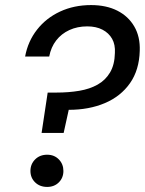

<svg xmlns="http://www.w3.org/2000/svg" viewBox="-20 -732 571 757"><path d="M144 -208 168 -367H203Q251 -367 292.5 -374Q334 -381 365 -398.5Q396 -416 414 -446.5Q432 -477 433 -523Q435 -556 422 -579Q409 -602 384 -615Q359 -628 324 -628Q285 -628 253.5 -613.5Q222 -599 201.5 -572.5Q181 -546 174 -509H79Q90 -569 126 -615Q162 -661 217 -686.5Q272 -712 339 -712Q399 -712 442.5 -690Q486 -668 509.5 -627.5Q533 -587 531 -532Q529 -456 492.5 -404Q456 -352 393.5 -325.5Q331 -299 251 -299L231 -208ZM166 5Q137 5 118.5 -13Q100 -31 100 -58Q100 -85 118.5 -103.5Q137 -122 166 -122Q194 -122 212 -103.5Q230 -85 230 -58Q230 -31 212 -13Q194 5 166 5Z"/></svg>

Font: DM Sans 17pt Medium
Style: Italic
Weight: 500
Italic angle: -10°
Version: Version 4.004;gftools[0.9.30]